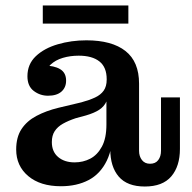

<svg xmlns="http://www.w3.org/2000/svg" viewBox="-20 -669 701 700"><path d="M155 -320Q126 -320 103 -337.5Q80 -355 80 -391Q80 -435 110.5 -464Q141 -493 190.5 -507.5Q240 -522 295 -522Q388 -522 437.5 -483Q487 -444 487 -364L369 -380Q369 -424 342.5 -445Q316 -466 267 -466Q236 -466 209 -458Q182 -450 164 -433Q146 -416 140 -389V-430Q177 -430 199 -417Q221 -404 221 -375Q221 -350 204 -335Q187 -320 155 -320ZM508 11Q444 11 413 -25Q382 -61 382 -125V-165H368V-299H363L369 -339V-380L487 -364V-119Q487 -99 497.5 -85.5Q508 -72 527 -72Q547 -72 557 -85.5Q567 -99 567 -119V-314H636V-126Q636 -63 604.5 -26Q573 11 508 11ZM202 10Q127 10 83 -27Q39 -64 39 -124Q39 -169 58.5 -198.5Q78 -228 113 -246.5Q148 -265 193 -276L277 -296Q306 -304 326.5 -313.5Q347 -323 358 -338.5Q369 -354 369 -379L372 -299H368Q360 -281 342 -269Q324 -257 293 -248L256 -238Q229 -229 209.5 -218Q190 -207 179.5 -191Q169 -175 169 -151Q169 -116 192 -96.5Q215 -77 252 -77Q283 -77 309 -90.5Q335 -104 351.5 -134.5Q368 -165 368 -215L392 -209Q393 -132 369.5 -83.5Q346 -35 303 -12.5Q260 10 202 10ZM136 -583V-649H448V-583Z"/></svg>

Font: Montagu Slab 120pt Medium
Style: Regular
Weight: 500
Designer: Florian Karsten
Foundry: Florian Karsten
Version: Version 1.000